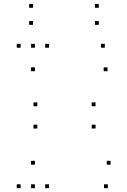

<svg xmlns="http://www.w3.org/2000/svg" viewBox="-20 -968 660 998"><path d="M234.8 -720V-740H214.8V-720ZM87.2 -720V-740H67.2V-720ZM87.2 10V-10H67.2V10ZM234.8 10V-10H214.8V10ZM161.4 -112.1V-132.1H141.4V-112.1ZM161.4 10V-10H141.4V10ZM540.7 10V-10H520.7V10ZM554.8 -112.1V-132.1H534.8V-112.1ZM173.9 -415.8V-435.8H153.9V-415.8ZM173.9 -299.9V-319.9H153.9V-299.9ZM476.7 -299.9V-319.9H456.7V-299.9ZM476.7 -415.8V-435.8H456.7V-415.8ZM524.8 -720V-740H504.8V-720ZM161.4 -720V-740H141.4V-720ZM161.4 -597.9V-617.9H141.4V-597.9ZM539 -597.9V-617.9H519V-597.9ZM493.5 -838.8V-858.8H473.5V-838.8ZM493.5 -927.6V-947.6H473.5V-927.6ZM151.5 -927.6V-947.6H131.5V-927.6ZM151.5 -838.8V-858.8H131.5V-838.8Z"/></svg>

Font: Monaspace Krypton Dots Var
Style: Regular
Weight: 400
Designer: Riley Cran and the Lettermatic Team
Version: Version 1.100 (Monaspace Krypton Dots)